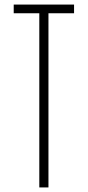

<svg xmlns="http://www.w3.org/2000/svg" viewBox="-20 -820 384 840"><path d="M152 0V-762H40V-800H304V-762H192V0Z"/></svg>

Font: Big Shoulders Text Thin
Style: Regular
Weight: 100
Designer: Patric King
Foundry: XO Type Co
Version: Version 1.000; ttfautohint (v1.8.2)